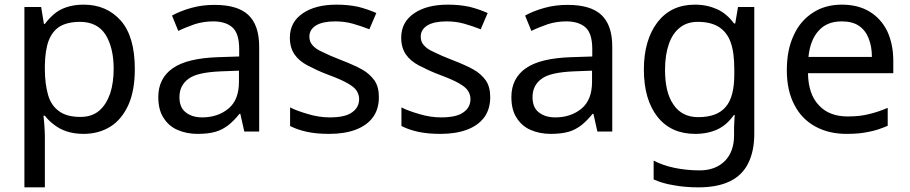

<svg xmlns="http://www.w3.org/2000/svg" viewBox="-20 -566 3914 826"><path d="M340 -546C406 -546 459 -523 500 -477C540 -431 560 -362 560 -269C560 -208 551 -157 533 -116C514 -74 488 -42 456 -22C423 -1 384 10 339 10C312 10 287 6 266 -1C245 -8 227 -18 212 -30C197 -41 184 -54 173 -68H167C168 -57 170 -42 171 -25C172 -8 173 7 173 20V240H85V-536H157L169 -463H173C184 -478 197 -492 212 -505C227 -518 245 -528 266 -535C287 -542 311 -546 340 -546ZM324 -472C288 -472 259 -465 237 -452C215 -438 199 -417 189 -390C179 -363 174 -328 173 -286V-269C173 -225 178 -188 187 -157C196 -126 212 -103 235 -87C257 -71 287 -63 326 -63C359 -63 386 -72 407 -90C428 -108 443 -133 454 -164C464 -195 469 -230 469 -270C469 -331 457 -380 434 -417C410 -454 373 -472 324 -472Z M903 -545C968 -545 1017 -531 1048 -502C1079 -473 1095 -428 1095 -365V0H1031L1014 -76H1010C995 -57 979 -41 963 -28C946 -15 928 -5 907 1C886 7 860 10 830 10C798 10 769 4 744 -7C718 -18 698 -36 683 -60C668 -83 661 -113 661 -149C661 -202 682 -244 724 -273C766 -302 831 -317 918 -320L1009 -323V-355C1009 -400 999 -431 980 -448C961 -465 933 -474 898 -474C870 -474 843 -470 818 -462C793 -453 769 -444 747 -433L720 -499C743 -512 771 -523 803 -532C835 -541 868 -545 903 -545ZM1008 -262 929 -259C862 -256 816 -246 791 -227C765 -208 752 -182 752 -148C752 -118 761 -96 780 -82C798 -68 821 -61 850 -61C895 -61 933 -74 963 -99C993 -124 1008 -162 1008 -214V-262Z M1610 -148C1610 -113 1601 -84 1584 -61C1567 -38 1542 -20 1510 -8C1478 4 1440 10 1396 10C1359 10 1327 7 1300 1C1273 -5 1249 -13 1228 -24V-104C1249 -93 1275 -84 1306 -75C1336 -66 1367 -61 1398 -61C1443 -61 1475 -68 1495 -83C1515 -97 1525 -116 1525 -140C1525 -153 1521 -165 1514 -176C1507 -187 1494 -197 1475 -208C1456 -219 1428 -231 1393 -244C1358 -257 1329 -271 1304 -284C1279 -297 1260 -313 1247 -332C1234 -351 1227 -375 1227 -404C1227 -449 1246 -484 1283 -509C1320 -534 1368 -546 1428 -546C1461 -546 1491 -543 1520 -537C1548 -530 1574 -521 1599 -510L1569 -440C1546 -449 1523 -457 1498 -464C1473 -471 1448 -474 1422 -474C1386 -474 1359 -468 1340 -457C1321 -445 1311 -429 1311 -409C1311 -394 1315 -382 1324 -372C1333 -361 1347 -351 1368 -342C1388 -332 1415 -320 1449 -307C1483 -294 1512 -281 1536 -268C1560 -255 1578 -238 1591 -220C1604 -201 1610 -177 1610 -148Z M2089 -148C2089 -113 2080 -84 2063 -61C2046 -38 2021 -20 1989 -8C1957 4 1919 10 1875 10C1838 10 1806 7 1779 1C1752 -5 1728 -13 1707 -24V-104C1728 -93 1754 -84 1785 -75C1815 -66 1846 -61 1877 -61C1922 -61 1954 -68 1974 -83C1994 -97 2004 -116 2004 -140C2004 -153 2000 -165 1993 -176C1986 -187 1973 -197 1954 -208C1935 -219 1907 -231 1872 -244C1837 -257 1808 -271 1783 -284C1758 -297 1739 -313 1726 -332C1713 -351 1706 -375 1706 -404C1706 -449 1725 -484 1762 -509C1799 -534 1847 -546 1907 -546C1940 -546 1970 -543 1999 -537C2027 -530 2053 -521 2078 -510L2048 -440C2025 -449 2002 -457 1977 -464C1952 -471 1927 -474 1901 -474C1865 -474 1838 -468 1819 -457C1800 -445 1790 -429 1790 -409C1790 -394 1794 -382 1803 -372C1812 -361 1826 -351 1847 -342C1867 -332 1894 -320 1928 -307C1962 -294 1991 -281 2015 -268C2039 -255 2057 -238 2070 -220C2083 -201 2089 -177 2089 -148Z M2422 -545C2487 -545 2536 -531 2567 -502C2598 -473 2614 -428 2614 -365V0H2550L2533 -76H2529C2514 -57 2498 -41 2482 -28C2465 -15 2447 -5 2426 1C2405 7 2379 10 2349 10C2317 10 2288 4 2263 -7C2237 -18 2217 -36 2202 -60C2187 -83 2180 -113 2180 -149C2180 -202 2201 -244 2243 -273C2285 -302 2350 -317 2437 -320L2528 -323V-355C2528 -400 2518 -431 2499 -448C2480 -465 2452 -474 2417 -474C2389 -474 2362 -470 2337 -462C2312 -453 2288 -444 2266 -433L2239 -499C2262 -512 2290 -523 2322 -532C2354 -541 2387 -545 2422 -545ZM2527 -262 2448 -259C2381 -256 2335 -246 2310 -227C2284 -208 2271 -182 2271 -148C2271 -118 2280 -96 2299 -82C2317 -68 2340 -61 2369 -61C2414 -61 2452 -74 2482 -99C2512 -124 2527 -162 2527 -214V-262Z M2970 -546C3005 -546 3037 -539 3066 -526C3094 -513 3118 -492 3138 -465H3143L3155 -536H3225V9C3225 60 3216 102 3199 136C3182 171 3155 197 3120 214C3085 231 3040 240 2985 240C2946 240 2911 237 2879 231C2846 226 2817 217 2792 206V125C2817 138 2847 149 2881 156C2915 163 2951 167 2990 167C3036 167 3072 153 3099 126C3125 99 3138 63 3138 16V-5C3138 -13 3138 -25 3139 -40C3140 -55 3140 -65 3141 -71H3137C3118 -44 3095 -23 3068 -10C3040 3 3008 10 2971 10C2902 10 2848 -14 2809 -63C2770 -112 2750 -180 2750 -267C2750 -352 2770 -420 2809 -471C2848 -521 2901 -546 2970 -546ZM2982 -472C2952 -472 2926 -464 2906 -448C2885 -432 2869 -409 2858 -378C2847 -347 2841 -310 2841 -266C2841 -200 2853 -150 2878 -115C2902 -80 2937 -62 2984 -62C3011 -62 3035 -66 3054 -73C3073 -80 3089 -91 3102 -106C3115 -121 3124 -140 3130 -163C3136 -186 3139 -214 3139 -246V-267C3139 -316 3134 -355 3123 -385C3112 -415 3094 -437 3071 -451C3048 -465 3018 -472 2982 -472Z M3602 -546C3648 -546 3688 -536 3721 -516C3754 -496 3779 -468 3797 -432C3814 -395 3823 -353 3823 -304V-251H3456C3457 -190 3473 -144 3503 -113C3532 -81 3574 -65 3627 -65C3661 -65 3691 -68 3718 -75C3744 -81 3771 -90 3799 -102V-25C3772 -13 3745 -4 3718 1C3691 7 3660 10 3623 10C3572 10 3528 0 3489 -21C3450 -42 3419 -73 3398 -114C3376 -155 3365 -205 3365 -264C3365 -323 3375 -373 3395 -415C3414 -457 3442 -489 3478 -512C3513 -535 3555 -546 3602 -546ZM3601 -474C3559 -474 3526 -461 3502 -434C3477 -407 3463 -369 3458 -321H3731C3731 -352 3726 -378 3717 -401C3708 -424 3694 -442 3675 -455C3656 -468 3631 -474 3601 -474Z"/></svg>

Font: NameLogos Sans
Style: Regular
Weight: 500
Version: Version 0.1